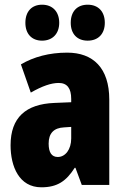

<svg xmlns="http://www.w3.org/2000/svg" viewBox="-20 -787 534 817"><path d="M88 -690C88 -642 116 -614 159 -614C204 -614 232 -644 232 -690C232 -737 204 -767 159 -767C116 -767 88 -739 88 -690ZM281 -690C281 -643 308 -614 353 -614C399 -614 426 -644 426 -690C426 -737 399 -767 353 -767C309 -767 281 -739 281 -690ZM266 -563C190 -563 123 -545 69 -513L111 -393C160 -421 198 -434 230 -434C266 -434 283 -411 283 -366V-352L211 -349C90 -344 25 -287 25 -169C25 -79 61 10 156 10C225 10 262 -17 298 -73H301L328 0H445V-363C445 -498 376 -563 266 -563ZM253 -245 283 -247V-198C283 -151 258 -119 226 -119C200 -119 187 -138 187 -176C187 -220 209 -243 253 -245Z"/></svg>

Font: Noto Sans Devanagari ExtraCondensed Black
Style: Regular
Weight: 900
Width: 2
Designer: Jelle Bosma - Monotype Design Team
Foundry: Monotype Imaging Inc.
Version: Version 2.004